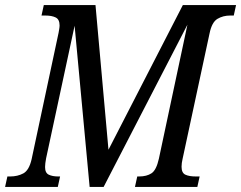

<svg xmlns="http://www.w3.org/2000/svg" viewBox="-48 -734 947 754"><path d="M-28 0 -19 -41H-8Q21 -41 43.5 -53Q66 -65 76 -108L182 -605Q183 -611 184.5 -619.5Q186 -628 186 -634Q186 -658 170.5 -665.5Q155 -673 130 -673H115L124 -714H327L378 -146L670 -714H879L870 -673H856Q828 -673 806 -660Q784 -647 775 -603L669 -110Q665 -93 665 -79Q665 -55 680 -48Q695 -41 721 -41H736L727 0H482L491 -41H498Q528 -41 547 -53.5Q566 -66 576 -111L688 -637L359 0H304L245 -633L133 -112Q131 -102 130 -93Q129 -84 129 -78Q129 -55 143.5 -48Q158 -41 181 -41H188L179 0Z"/></svg>

Font: Noto Serif Condensed
Style: Italic
Weight: 400
Width: 3
Italic angle: -12°
Designer: Monotype Design Team
Foundry: Monotype Imaging Inc.
Version: Version 2.014; ttfautohint (v1.8.4.7-5d5b)